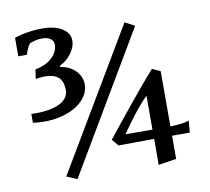

<svg xmlns="http://www.w3.org/2000/svg" viewBox="-86 -854 1085 991"><g transform="rotate(-10 457.0 -359.0)"><path d="M451.2 -130.4Q481 -167.5 514.4 -209.2Q547.9 -251 582.5 -293.5Q617.2 -335.9 651.9 -377.2Q686.5 -418.5 718.8 -454.6L761.2 -435.1V-145Q772.5 -145.5 785.9 -146.5Q799.3 -147.5 813 -148.9Q826.7 -150.4 838.9 -152.8Q851.1 -155.3 859.4 -158.7L854 -96.7H761.2V24.9L667 39.6L667.5 -96.7L480.5 -95.2ZM667 -145.5V-323.2Q652.3 -309.1 633.8 -287.8Q615.2 -266.6 596.2 -242.4Q577.1 -218.3 558.8 -193.1Q540.5 -168 525.9 -145.5ZM65.4 -333.5Q118.2 -331.5 155.5 -338.1Q192.9 -344.7 216.6 -357.2Q240.2 -369.6 251.2 -386.7Q262.2 -403.8 262.2 -423.3Q262.2 -448.2 255.6 -465.1Q249 -481.9 236.6 -492.4Q224.1 -502.9 206.1 -507.6Q188 -512.2 164.6 -512.2Q155.8 -512.2 142.3 -510.5Q128.9 -508.8 119.1 -507.3L126 -556.2Q147 -559.6 168.5 -568.4Q189.9 -577.1 207.3 -590.8Q224.6 -604.5 235.6 -623.3Q246.6 -642.1 246.6 -665.5Q246.6 -677.2 241.5 -685.1Q236.3 -692.9 228.3 -698Q220.2 -703.1 210.7 -705.3Q201.2 -707.5 191.9 -707.5Q182.1 -707.5 174.3 -707Q166.5 -706.5 159.2 -705.1Q151.9 -703.6 144 -701.4Q136.2 -699.2 126.5 -695.8Q118.7 -692.4 111.8 -679.2Q105 -666 95.2 -638.2H50.8V-734.9Q64 -739.7 81.3 -744.1Q98.6 -748.5 118.7 -751.7Q138.7 -754.9 160.4 -756.6Q182.1 -758.3 203.6 -758.3Q228 -758.3 252.4 -752.9Q276.9 -747.6 296.1 -736.6Q315.4 -725.6 327.4 -709.5Q339.4 -693.4 339.4 -671.4Q339.4 -650.4 331.1 -631.3Q322.8 -612.3 309.8 -596.7Q296.9 -581.1 281.7 -569.8Q266.6 -558.6 253.4 -552.7V-546.4Q283.2 -542 304.2 -530Q325.2 -518.1 338.4 -502.4Q351.6 -486.8 357.7 -469.7Q363.8 -452.6 363.8 -437.5Q363.8 -401.9 342.3 -371.3Q320.8 -340.8 283.2 -319.8Q245.6 -298.8 194.8 -289.1Q144 -279.3 85.4 -284.7Q80.1 -285.2 75.2 -286.1Q70.3 -287.1 65.4 -287.6ZM621.1 -715.8 671.9 -688.5 241.7 39.1 187 15.6Z"/></g></svg>

Font: Donegal One
Style: Regular
Weight: 400
Designer: Gary Lonergan
Foundry: Sorkin Type Co.
Version: Version 1.004